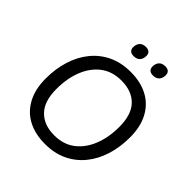

<svg xmlns="http://www.w3.org/2000/svg" viewBox="-236 -1066 1243 1243"><g transform="rotate(45 385.5 -444.5)"><path d="M371 9Q281 9 214.5 -26Q148 -61 111.5 -129.5Q75 -198 75 -295Q75 -384 99 -460.5Q123 -537 169.5 -594Q216 -651 282.5 -682.5Q349 -714 435 -714Q525 -714 591.5 -679Q658 -644 694.5 -576Q731 -508 731 -411Q731 -321 707 -244.5Q683 -168 636.5 -111Q590 -54 523.5 -22.5Q457 9 371 9ZM373 -73Q458 -73 515.5 -117Q573 -161 603.5 -237Q634 -313 634 -410Q634 -522 580.5 -577Q527 -632 432 -632Q348 -632 290.5 -588.5Q233 -545 202.5 -469Q172 -393 172 -296Q172 -183 226 -128Q280 -73 373 -73ZM552 -799Q531 -799 520 -809Q509 -819 509 -838Q509 -866 524 -882Q539 -898 567 -898Q588 -898 599 -888Q610 -878 610 -859Q610 -831 595 -815Q580 -799 552 -799ZM375 -799Q354 -799 343 -809Q332 -819 332 -838Q332 -866 347 -882Q362 -898 390 -898Q411 -898 422 -888Q433 -878 433 -859Q433 -831 418 -815Q403 -799 375 -799Z"/></g></svg>

Font: Nunito ExtraLight Medium
Style: Italic
Weight: 500
Italic angle: -9°
Version: Version 3.602